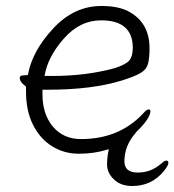

<svg xmlns="http://www.w3.org/2000/svg" viewBox="-20 -501 583 642"><path d="M155 -247Q268 -247 363 -273Q401 -285 412.5 -299Q424 -313 424 -341Q424 -433 318 -433Q247 -433 193 -371.5Q139 -310 129 -247ZM483 -130Q483 -105 434 -58V-57Q396 -14 396 38Q396 76 440.5 76Q485 76 519 46H520Q529 36 536 36Q543 36 543 44Q543 52 528 71Q487 121 422 121Q384 121 361 99Q338 77 338 49.5Q338 22 344 -2L336 0Q294 13 244 13Q194 13 154 -12Q114 -37 90.5 -83.5Q67 -130 67 -195V-211L65 -213Q46 -227 46 -241Q46 -249 60 -249H61L70 -250H73L74 -254Q89 -332 158.5 -406.5Q228 -481 319 -481Q380 -481 415 -460Q480 -422 480 -340Q480 -307 475 -288Q470 -269 451 -257.5Q432 -246 388 -232Q288 -201 140 -201H122V-186Q122 -119 157 -77.5Q192 -36 251 -36Q379 -36 459 -122Q470 -135 476.5 -135Q483 -135 483 -130ZM470 -99Z"/></svg>

Font: LXGW WenKai Light
Style: Regular
Weight: 300
Designer: LXGW / Fontworks Inc.
Foundry: LXGW / Fontworks Inc.
Version: Version 1.501; October 10, 2024